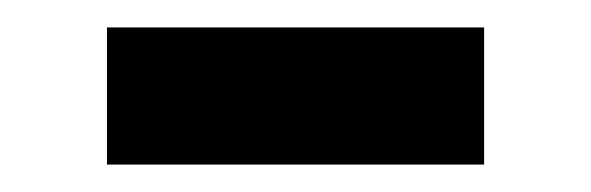

<svg xmlns="http://www.w3.org/2000/svg" viewBox="-20 -354 431 140"><path d="M58 -234V-334H333V-234Z"/></svg>

Font: Mozilla Text ExtraLight
Style: Regular
Weight: 200
Designer: Studio DRAMA
Foundry: Studio DRAMA
Version: Version 1.000